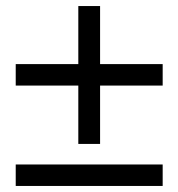

<svg xmlns="http://www.w3.org/2000/svg" viewBox="-20 -615 589 635"><path d="M518 -332H311V-139H239V-332H32V-403H239V-595H311V-403H518ZM518 0H32V-71H518Z"/></svg>

Font: Libra Sans
Style: Italic
Weight: 400
Italic angle: -12°
Foundry: Context Ltd
Version: Version 1.002